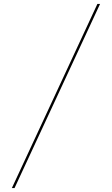

<svg xmlns="http://www.w3.org/2000/svg" viewBox="-20 -800 565 970"><path d="M472 -780H485.5L53.5 150H40Z"/></svg>

Font: Bodoni* 16pt Medium
Style: Regular
Weight: 500
Version: Version 2.3